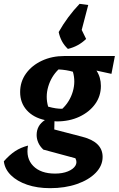

<svg xmlns="http://www.w3.org/2000/svg" viewBox="-69 -781 619 1001"><path d="M227 -148Q221 -148 215 -149L214 -106L360 -68Q466 -41 466 37Q466 83 430 120Q394 157 332 178.5Q270 200 192 200Q125 200 72.5 182Q20 164 -12 132.5Q-44 101 -49 60Q-19 26 10 7Q39 -12 77 -22Q65 44 104 84Q143 124 218 124Q257 124 285 112.5Q313 101 324 83Q335 65 324 44L157 -1Q139 -18 130.5 -37.5Q122 -57 122 -77Q122 -127 165 -155Q105 -168 70.5 -206.5Q36 -245 36 -301Q36 -355 66.5 -397.5Q97 -440 149.5 -464.5Q202 -489 267 -489H530L512 -396L434 -413Q457 -378 457 -333Q457 -280 427 -238.5Q397 -197 345 -172.5Q293 -148 227 -148ZM256 -214Q295 -251 310.5 -303.5Q326 -356 311 -407Q294 -412 275.5 -415Q257 -418 236 -419Q198 -382 182.5 -329.5Q167 -277 182 -225Q225 -213 256 -214ZM391 -755 357 -625 380 -578Q340 -539 285 -526Q265 -545 253.5 -567Q242 -589 237 -614Q282 -694 346 -761Z"/></svg>

Font: Piazzolla
Style: Bold Italic
Weight: 700
Italic angle: -11.3°
Designer: Juan Pablo del Peral
Foundry: Huerta Tipografica
Version: Version 1.330